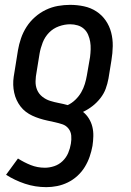

<svg xmlns="http://www.w3.org/2000/svg" viewBox="-20 -548 540 791"><path d="M171 223Q125 223 83 209Q41 195 5 172L54 105Q79 121 106.5 132Q134 143 165 143Q184 143 203.5 136.5Q223 130 238 115.5Q253 101 261 82Q269 63 272 44Q275 27 273.5 10.5Q272 -6 262 -18.5Q252 -31 237 -36Q222 -41 206 -44.5Q190 -48 174 -51.5Q158 -55 142.5 -60Q127 -65 113 -71.5Q99 -78 86.5 -87.5Q74 -97 64.5 -109.5Q55 -122 48.5 -136Q42 -150 38.5 -166Q35 -182 34.5 -198.5Q34 -215 36.5 -232Q39 -249 42 -266L54 -341Q58 -365 66.5 -390Q75 -415 89.5 -437.5Q104 -460 124.5 -478Q145 -496 169 -507.5Q193 -519 218.5 -523.5Q244 -528 269 -528Q298 -528 326 -522Q354 -516 377 -501Q400 -486 415.5 -463.5Q431 -441 438 -414Q445 -387 444.5 -358Q444 -329 439 -299L427 -225Q423 -203 415.5 -182.5Q408 -162 393.5 -143.5Q379 -125 361 -111Q343 -97 322 -87Q336 -76 346 -60Q356 -44 360.5 -25.5Q365 -7 364.5 13Q364 33 361 53Q357 75 349.5 97Q342 119 329.5 139.5Q317 160 299 176.5Q281 193 259.5 203.5Q238 214 215.5 218.5Q193 223 171 223ZM259 -115Q276 -123 290.5 -137Q305 -151 314.5 -167.5Q324 -184 329.5 -202Q335 -220 338 -238L351 -313Q353 -329 353.5 -345Q354 -361 351.5 -376Q349 -391 343 -405Q337 -419 326 -429Q315 -439 300 -443.5Q285 -448 269 -448Q246 -448 222.5 -439.5Q199 -431 182 -413.5Q165 -396 156 -373Q147 -350 143 -327L131 -253Q127 -233 126.5 -213.5Q126 -194 133 -177.5Q140 -161 154.5 -149.5Q169 -138 186.5 -132.5Q204 -127 222.5 -123.5Q241 -120 259 -115Z"/></svg>

Font: Iosevka SS18 Medium
Style: Italic
Weight: 500
Italic angle: -9°
Monospace: yes
Designer: Belleve Invis
Foundry: Belleve Invis
Version: Version 25.1.1; ttfautohint (v1.8.4)